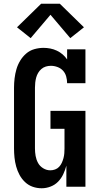

<svg xmlns="http://www.w3.org/2000/svg" viewBox="-20 -999 540 1027"><path d="M203 8Q178 8 155 0Q132 -8 114 -25Q96 -42 84.5 -63.5Q73 -85 66.5 -108.5Q60 -132 57.5 -156.5Q55 -181 55 -205V-530Q55 -555 58 -580Q61 -605 68 -629Q75 -653 88 -674.5Q101 -696 120 -712.5Q139 -729 163.5 -736Q188 -743 213 -743Q231 -743 249 -739.5Q267 -736 284 -728Q301 -720 315 -708Q329 -696 339 -681V-735H437V-554H339Q339 -572 334 -590Q329 -608 317 -621Q305 -634 287.5 -640.5Q270 -647 252 -647Q238 -647 225 -643Q212 -639 201.5 -630Q191 -621 184 -609Q177 -597 173.5 -584Q170 -571 168.5 -557.5Q167 -544 167 -530V-205Q167 -185 170.5 -165Q174 -145 183.5 -127.5Q193 -110 211 -99Q229 -88 249 -88Q262 -88 274.5 -92.5Q287 -97 296 -106.5Q305 -116 310.5 -128Q316 -140 319.5 -153Q323 -166 324 -179Q325 -192 325 -205V-310H250V-406H437V0H335V-113Q329 -90 318.5 -67.5Q308 -45 291 -27.5Q274 -10 250.5 -1Q227 8 203 8ZM144 -795 71 -853 200 -979H300L429 -853L356 -795L250 -920Z"/></svg>

Font: Iosevka Gothic
Style: Bold
Weight: 700
Monospace: yes
Designer: Belleve Invis
Foundry: Belleve Invis
Version: Version 15.5.1; ttfautohint (v1.8.4)